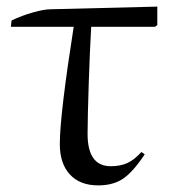

<svg xmlns="http://www.w3.org/2000/svg" viewBox="-20 -547 526 581"><path d="M277 14Q222 14 191.5 -19Q161 -52 161 -111Q161 -156 172 -247.5Q183 -339 203 -466H13L15 -485Q46 -500 80 -509.5Q114 -519 134 -519L456 -527V-471L449 -466H256Q254 -432 252 -386.5Q250 -341 248.5 -293.5Q247 -246 246 -206Q245 -166 245 -142Q245 -44 315 -44Q344 -44 365 -53.5Q386 -63 408 -87L418 -80Q382 -26 352 -6Q322 14 277 14Z"/></svg>

Font: Literata 72pt
Style: Regular
Weight: 400
Designer: Latin by Veronika Burian and Jose Scaglione. Greek by Irene Vlachou. Cyrillic by Vera Evstafieva.
Foundry: TypeTogether
Version: Version 3.002